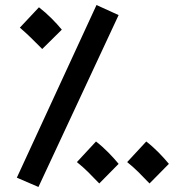

<svg xmlns="http://www.w3.org/2000/svg" viewBox="-20 -714 727 764"><path d="M133 30 452 -654 364 -694 47 -7ZM148 -519 226 -596C202 -625 170 -658 135 -685L59 -604C94 -574 113 -554 148 -519ZM375 16 452 -62C428 -91 397 -124 362 -151L286 -69C321 -41 340 -20 375 16ZM575 16 652 -62C628 -91 597 -124 562 -151L486 -69C521 -41 540 -20 575 16Z"/></svg>

Font: Noto Sans Arabic UI Cn SmBd
Style: Regular
Weight: 600
Width: 3
Designer: Monotype Design Team, Nadine Chahine and Nizar Qandah
Foundry: Monotype Imaging Inc.
Version: Version 2.010